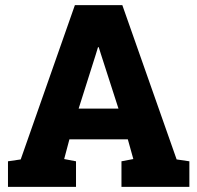

<svg xmlns="http://www.w3.org/2000/svg" viewBox="-20 -731 772 751"><path d="M277.3 -100.1V0H11.2V-100.1L61 -107.4L272.9 -710.9H458.5L670.9 -107.4L720.7 -100.1V0H455.1V-100.1L501.5 -108.9L480 -186H251.5L231 -108.9ZM363.3 -546.4 355 -519 287.6 -306.2H443.4L374 -521.5L366.2 -546.4Z"/></svg>

Font: Hanuman Black
Style: Regular
Weight: 900
Designer: Danh Hong
Version: Version 8.002; ttfautohint (v1.8.3)